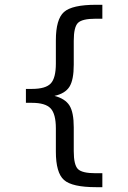

<svg xmlns="http://www.w3.org/2000/svg" viewBox="-20 -651 540 807"><path d="M410.2 77.1V135.7H383.8Q283.2 135.7 249 105.5Q214.8 75.2 214.8 -13.7V-111.3Q214.8 -171.9 192.9 -195.3Q170.9 -218.8 114.3 -218.8H88.9V-277.3H114.3Q171.9 -277.3 193.4 -300.3Q214.8 -323.2 214.8 -383.8V-481.4Q214.8 -570.3 249 -600.6Q283.2 -630.9 383.8 -630.9H410.2V-572.3H381.8Q325.2 -572.3 307.6 -554.7Q290 -537.1 290 -479.5V-378.9Q290 -315.4 272 -286.6Q253.9 -257.8 209 -248Q253.9 -236.3 272 -207.5Q290 -178.7 290 -116.2V-15.6Q290 42 307.6 59.6Q325.2 77.1 381.8 77.1Z"/></svg>

Font: BabelStone Mayan Numerals
Style: Regular
Weight: 400
Designer: Andrew West
Foundry: BabelStone
Version: Version 11.000 June 09, 2018